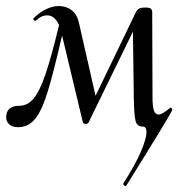

<svg xmlns="http://www.w3.org/2000/svg" viewBox="-27 -413 623 637"><path d="M85 -353Q104 -372 126 -382.5Q148 -393 168 -393Q193 -393 211 -379Q229 -365 235 -337L290 -95L422 -369Q427 -380 433.5 -384Q440 -388 456 -388Q468 -388 473 -384.5Q478 -381 478 -372L479 -89Q479 -60 483.5 -46.5Q488 -33 500 -33Q511 -33 537 -55L539 -56Q541 -56 543 -53.5Q545 -51 544 -47Q537 -30 392 203Q392 204 390 204Q387 204 384 201.5Q381 199 382 196Q421 135 440 91Q459 47 459 25Q459 7 447 7Q428 7 423 -11Q418 -29 417 -84L414 -308L266 -5Q263 -2 258 -2Q250 -2 248 -7L179 -295Q150 -170 131 -108Q112 -46 89.5 -18.5Q67 9 33 9Q12 9 1.5 -2.5Q-9 -14 -6 -31Q-2 -62 37 -62Q64 -62 84 -85.5Q104 -109 123.5 -165.5Q143 -222 169 -330Q154 -362 130 -362Q110 -362 94 -346Q92 -344 90 -344Q87 -344 84.5 -347Q82 -350 85 -353Z"/></svg>

Font: CormorantInfant-MediumItalic
Style: Italic
Weight: 500
Italic angle: -10°
Designer: Christian Thalmann (Catharsis Fonts)
Foundry: Catharsis Fonts
Version: Version 3.303